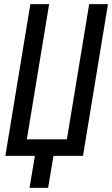

<svg xmlns="http://www.w3.org/2000/svg" viewBox="-20 -755 543 930"><path d="M213 155H123L149 0H6L127 -735H218L110 -80H304L412 -735H503L382 0H239Z"/></svg>

Font: Iosevka Term Curly Medium
Style: Italic
Weight: 500
Italic angle: -9°
Designer: Belleve Invis
Foundry: Belleve Invis
Version: Version 32.3.0